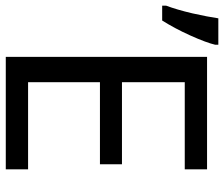

<svg xmlns="http://www.w3.org/2000/svg" viewBox="-100 -718 794 681"><g transform="rotate(90 297.5 -377.0)"><path d="M-23.4 -554.7H29.3C47.4 -583.5 65.4 -616.7 82.5 -654.8C99.6 -692.9 110.4 -722.2 115.2 -742.7V-753.9H21.5C18.1 -730 12.2 -699.7 3.9 -662.1C-4.9 -624.5 -14.2 -593.3 -23.4 -568.8ZM557.1 -79.1H248V-334H539.1V-412.1H248V-634.8H557.1V-713.9H158.2V0H557.1Z"/></g></svg>

Font: Noto Reveo Sans
Style: Regular
Weight: 400
Designer: Monotype Design team
Foundry: Monotype Imaging Inc.
Version: Version 1.04